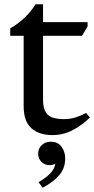

<svg xmlns="http://www.w3.org/2000/svg" viewBox="-20 -624 442 901"><path d="M226 10Q164 10 127.5 -22Q91 -54 91 -126V-456H28V-491Q102 -533 147 -604H182V-522V-493V-157Q182 -117 195 -97Q208 -77 230.5 -71Q253 -65 280 -65Q310 -65 336.5 -73.5Q363 -82 384 -94L402 -73Q369 -39 323.5 -14.5Q278 10 226 10ZM138 -456V-520H391V-500L365 -456ZM180 257 161 231Q205 205 223.5 181Q242 157 242 123L267 96Q267 120 251.5 135.5Q236 151 213 151Q191 151 175 136Q159 121 159 97Q159 73 176 57Q193 41 218 41Q252 41 269 65Q286 89 286 119Q286 165 258.5 197.5Q231 230 180 257Z"/></svg>

Font: Hedvig Letters Serif 18pt
Style: Regular
Weight: 400
Designer: Alexander Örn & Tor Weibull
Foundry: Kanon Foundry
Version: Version 1.000